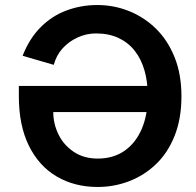

<svg xmlns="http://www.w3.org/2000/svg" viewBox="-20 -732 781 764"><path d="M369 12Q277 12 206 -29.5Q135 -71 95 -152Q55 -233 55 -349V-390H595L596 -286H192Q192 -239 213 -196.5Q234 -154 274 -127.5Q314 -101 369 -101Q431 -101 475.5 -132Q520 -163 544 -219Q568 -275 568 -350Q568 -406 555 -451.5Q542 -497 516 -530Q490 -563 451.5 -581Q413 -599 362 -599Q324 -599 289 -583Q254 -567 229 -539.5Q204 -512 194 -474L70 -510Q97 -579 142 -624Q187 -669 245 -690.5Q303 -712 367 -712Q434 -712 494.5 -687.5Q555 -663 601.5 -617Q648 -571 675 -503.5Q702 -436 702 -349Q702 -260 675 -192Q648 -124 601 -79Q554 -34 494 -11Q434 12 369 12Z"/></svg>

Font: Inclusive Sans SemiBold
Style: Regular
Weight: 600
Designer: Olivia King
Foundry: Olivia King
Version: Version 2.004